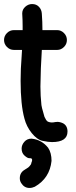

<svg xmlns="http://www.w3.org/2000/svg" viewBox="-21 -682 376 950"><path d="M236 21Q218 21 190 15Q162 9 136 -23.5Q110 -56 100 -95Q81 -163 81 -282Q81 -342 86 -402L88 -435H48Q28 -435 13.5 -449.5Q-1 -464 -1 -484Q-1 -504 13.5 -518.5Q28 -533 48 -533H91V-553Q91 -583 89 -614V-616Q89 -635 104 -648.5Q119 -662 138 -662Q159 -662 172 -648Q185 -634 186 -614Q189 -573 189 -533H262Q281 -533 295.5 -518.5Q310 -504 310 -484Q310 -464 295.5 -449.5Q281 -435 262 -435H186Q180 -345 179 -254Q179 -208 184 -162L187 -147L199 -104L208 -87Q211 -85 212.5 -83.5Q214 -82 214 -81L216 -80Q226 -76 235 -76Q239 -76 243 -76.5Q247 -77 252 -78Q257 -79 263 -79Q276 -79 291 -72Q313 -60 313 -31Q313 21 236 21ZM125 248Q99 248 84 224Q77 213 77 200Q77 172 101 158L115 149Q117 149 125.5 140Q134 131 134 124Q138 115 138 110Q138 102 131 101Q130 101 122 100.5Q114 100 100 87.5Q86 75 86 53Q86 35 99.5 19.5Q113 4 135 4Q185 9 217 49Q234 74 234 114Q225 200 151 242Q138 248 125 248Z"/></svg>

Font: Bad Comic
Style: Regular
Weight: 400
Designer: GGBotNet
Foundry: f0n7
Version: 0.9